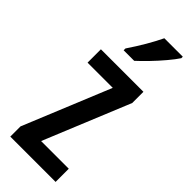

<svg xmlns="http://www.w3.org/2000/svg" viewBox="-252 -846 824 824"><g transform="rotate(45 159.5 -434.0)"><path d="M298 -51H23V-113L186 -510H33V-591H291V-523L130 -131H298ZM304 -808Q291 -788 267 -759.5Q243 -731 216.5 -703.5Q190 -676 169 -657H105V-668Q159 -748 192 -817H304Z"/></g></svg>

Font: Noto Sans Tamil UI ExtraCondensed Medium
Style: Regular
Weight: 500
Width: 2
Designer: Jelle Bosma - Monotype Design Team
Foundry: Monotype Imaging Inc.
Version: Version 2.004; ttfautohint (v1.8.4.7-5d5b)